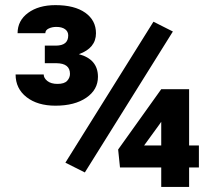

<svg xmlns="http://www.w3.org/2000/svg" viewBox="-20 -737 865 757"><path d="M314.5 -57.1 237.8 -95.7 585 -651.4 661.6 -612.8ZM725.6 -163.6H764.2V-76.7H725.6V0H615.7V-76.7H453.1L445.8 -147.5L615.7 -385.3H725.6ZM548.3 -163.6H615.7V-256.8L607.9 -245.6ZM156.7 -557.1H199.7Q249 -557.1 249 -597.2Q249 -612.8 236.6 -621.8Q224.1 -630.9 202.1 -630.9Q185.1 -630.9 171.9 -624.5Q158.7 -618.2 158.7 -606H49.3Q49.3 -655.8 90.8 -686.3Q132.3 -716.8 198.7 -716.8Q273.9 -716.8 316.2 -686.8Q358.4 -656.7 358.4 -606Q358.4 -547.4 291 -523.4Q366.2 -503.4 366.2 -434.1Q366.2 -383.3 320.3 -351.8Q274.4 -320.3 198.7 -320.3Q127.9 -320.3 84.7 -354Q41.5 -387.7 41.5 -443.4H152.3Q152.3 -429.2 166.7 -417.7Q181.2 -406.2 206.5 -406.2Q233.9 -406.2 244.9 -418.5Q255.9 -430.7 255.9 -445.8Q255.9 -487.3 202.6 -487.8H156.7Z"/></svg>

Font: Sadagaat-English
Style: Regular
Weight: 900
Designer: Ahmed alsheikh
Foundry: Ahmed alsheikh Design
Version: Version 2.137;January 17, 2018;FontCreator 11.0.0.2408 64-bi